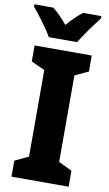

<svg xmlns="http://www.w3.org/2000/svg" viewBox="-111 -980 582 1029"><g transform="rotate(10 180.0 -465.5)"><path d="M340 0H29V-87L103 -122V-593L29 -627V-714H340V-627L267 -593V-122L340 -87ZM354 -931H255Q215 -901 172 -851Q150 -877 131 -896.5Q112 -916 92 -931H-10V-918Q14 -890 46.5 -846Q79 -802 96 -771H250Q269 -803 300.5 -846.5Q332 -890 354 -918Z"/></g></svg>

Font: Noto Sans Display SemiCondensed Extra
Style: Regular
Weight: 800
Width: 4
Designer: Monotype Design Team
Foundry: Monotype Imaging Inc.
Version: Version 1.900